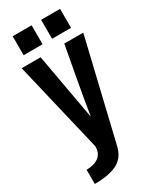

<svg xmlns="http://www.w3.org/2000/svg" viewBox="-241 -874 893 1096"><g transform="rotate(-30 205.5 -326.5)"><path d="M36.1 62.5Q86.9 62.5 116.7 40Q146.5 17.6 146.5 -28.3L4.9 -625H129.9Q202.6 -223.1 208.5 -187.5Q225.1 -293.9 251 -434.6Q277.3 -575.7 286.1 -625H411.1L254.9 31.2Q239.3 100.6 185.5 128.4Q131.8 156.2 36.1 156.2ZM239.3 -808.6H364.3V-683.6H239.3ZM51.8 -808.6H176.8V-683.6H51.8Z"/></g></svg>

Font: Oswald
Style: Book
Weight: 400
Designer: vernon adams
Foundry: vernon adams
Version: Version 1.000